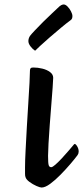

<svg xmlns="http://www.w3.org/2000/svg" viewBox="-20 -826 372 859"><path d="M166 13Q159 13 143 6Q127 -1 112 -12Q97 -23 94 -34Q92 -39 92 -49Q92 -59 92 -77Q92 -106 94.5 -153.5Q97 -201 100 -256Q103 -311 106.5 -363Q110 -415 112 -455Q114 -495 114 -510Q114 -517 117 -520.5Q120 -524 129 -524Q149 -524 169.5 -519Q190 -514 204 -503.5Q218 -493 218 -478Q218 -467 215.5 -434Q213 -401 209.5 -356.5Q206 -312 202.5 -266Q199 -220 197 -183Q195 -146 195 -129Q195 -95 198 -86.5Q201 -78 209 -78Q215 -78 228 -89.5Q241 -101 256.5 -117.5Q272 -134 285.5 -150Q299 -166 306 -174Q312 -182 314 -182Q319 -182 325.5 -171Q332 -160 332 -148Q332 -139 327 -132Q316 -117 295.5 -93Q275 -69 251 -44.5Q227 -20 204.5 -3.5Q182 13 166 13ZM137 -599Q126 -606 116.5 -618.5Q107 -631 107 -642Q107 -654 114 -665Q119 -672 135.5 -689.5Q152 -707 173 -728Q194 -749 212.5 -766Q231 -783 238 -790Q248 -800 254 -803Q260 -806 265 -806Q273 -806 282 -797Q291 -788 297.5 -775.5Q304 -763 304 -754Q304 -749 302.5 -744Q301 -739 295 -735Q277 -722 252 -701Q227 -680 202 -658.5Q177 -637 159.5 -620.5Q142 -604 137 -599Z"/></svg>

Font: BriemHand
Style: Regular
Weight: 400
Designer: Gunnlaugur SE Briem, Eben Sorkin
Foundry: Sorkin Type
Version: Version 1.001; ttfautohint (v1.8.4.7-5d5b)